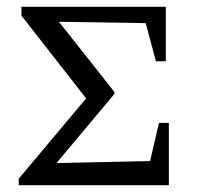

<svg xmlns="http://www.w3.org/2000/svg" viewBox="-20 -544 605 564"><path d="M447 -183H476V0H35V-19L233 -255L43 -498V-524H467V-364H438L408 -476L153 -480L316 -274V-268L146 -65L421 -71Z"/></svg>

Font: Piazzolla SC
Style: Regular
Weight: 400
Designer: Juan Pablo del Peral
Foundry: Huerta Tipografica
Version: Version 1.330